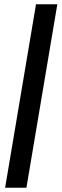

<svg xmlns="http://www.w3.org/2000/svg" viewBox="-20 -700 289 901"><path d="M4 181 149 -680H249L104 181Z"/></svg>

Font: Grenze
Style: Bold Italic
Weight: 700
Italic angle: -10°
Designer: Renata Polastri
Foundry: Omnibus-Type
Version: Version 1.002; ttfautohint (v1.8)